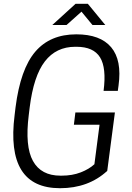

<svg xmlns="http://www.w3.org/2000/svg" viewBox="-20 -970 688 1001"><path d="M528.8 -839.8H461.9L404.8 -909.2L327.1 -839.8H252.9L374 -950.2H438ZM293 11.2Q7.8 11.2 56.2 -370.1L61 -410.2Q86.4 -609.9 163.8 -700.4Q241.2 -791 377.9 -791Q502.9 -791 559.6 -723.6Q616.2 -656.2 598.1 -524.9L594.2 -496.1H520Q535.6 -616.2 501.5 -671.1Q467.3 -726.1 378.9 -726.1H372.1Q272.9 -726.1 214.1 -650.1Q155.3 -574.2 134.8 -410.2L129.9 -370.1Q109.4 -207 151.9 -130.6Q194.3 -54.2 294.9 -54.2H301.8Q356.9 -54.2 400.9 -71.3Q444.8 -88.4 472.2 -113.8L499 -319.8H365.2L373 -383.8H579.1L539.1 -79.1Q440.9 11.2 293 11.2Z"/></svg>

Font: Cooper Hewitt
Style: Book Italic
Weight: 706
Designer: Village Type and Design LLC
Foundry: Cooper Hewitt Smithsonian Design Museum
Version: 1.000